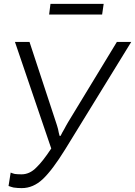

<svg xmlns="http://www.w3.org/2000/svg" viewBox="-20 -957 696 989"><path d="M35 -68 24 1C34 5 43 7 50 9C64 11 78 12 92 12C132 12 168 -4 200 -34C234 -66 272 -117 316 -188L656 -741H582L331 -328C324 -315 316 -303 311 -292C303 -280 298 -268 292 -257H287C284 -268 281 -280 279 -292C276 -304 272 -316 268 -328L132 -741H57L244 -192C215 -148 190 -116 168 -95C144 -70 118 -59 91 -59C74 -59 63 -60 56 -61C49 -63 41 -65 35 -68ZM240 -937 233 -882H506L514 -937Z"/></svg>

Font: Cheyenne Sans Light
Style: Italic
Weight: 300
Italic angle: -8.13011°
Designer: The Public Sans project authors (U.S. Web Design System), Libre Franklin designed by Pablo Impallari and Rodrigo Fuenzal
Foundry: The Cheyenne Sans Project Authors
Version: Version 2.007